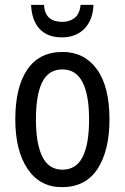

<svg xmlns="http://www.w3.org/2000/svg" viewBox="-20 -761 514 791"><path d="M431 -269Q431 -141 382 -65.5Q333 10 235 10Q144 10 93.5 -65.5Q43 -141 43 -269Q43 -402 92.5 -474.5Q142 -547 238 -547Q327 -547 379 -476Q431 -405 431 -269ZM128 -269Q128 -169 154.5 -115.5Q181 -62 237 -62Q294 -62 320.5 -114.5Q347 -167 347 -269Q347 -370 320 -422.5Q293 -475 237 -475Q180 -475 154 -422.5Q128 -370 128 -269ZM365 -741Q363 -679 328 -643Q293 -607 235 -607Q176 -607 143.5 -641.5Q111 -676 108 -741H161Q164 -703 183.5 -687Q203 -671 236 -671Q267 -671 287.5 -687Q308 -703 312 -741Z"/></svg>

Font: Avrile Sans Condensed
Style: Regular
Weight: 400
Width: 3
Designer: Monotype Design Team
Foundry: Monotype Imaging Inc.
Version: Version 2.001;September 10, 2019;FontCreator 11.5.0.2425 64-